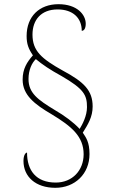

<svg xmlns="http://www.w3.org/2000/svg" viewBox="-20 -780 545 916"><path d="M244 116C337 116 407 50 407 -45C407 -103 390 -124 375 -147C400 -187 422 -222 422 -272C422 -348 381 -389 280 -443C178 -500 135 -537 135 -615C135 -685 176 -735 255 -735C328 -735 370 -694 370 -633C382 -633 389 -646 389 -667C389 -710 348 -760 259 -760C168 -760 107 -702 107 -608C107 -570 116 -547 137 -516C109 -484 88 -452 88 -400C88 -327 144 -283 226 -235C322 -177 379 -129 379 -44C379 33 325 91 246 91C152 91 109 33 109 -52C103 -52 92 -42 92 -12C92 63 150 116 244 116ZM360 -165C331 -196 290 -227 240 -256C161 -304 116 -336 116 -403C116 -446 132 -480 151 -498C182 -472 219 -447 274 -417C381 -355 395 -326 395 -269C395 -227 373 -186 360 -165Z"/></svg>

Font: Noto Serif Thai SemiCondensed Thin
Style: Regular
Weight: 100
Width: 4
Designer: Monotype Design Team
Foundry: Monotype Imaging Inc.
Version: Version 2.002